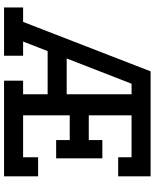

<svg xmlns="http://www.w3.org/2000/svg" viewBox="70 -816 746 925"><g transform="rotate(90 442.5 -353.0)"><path d="M15.6 0V-91.8H85L323.2 -706.1H829.1V-549.8H737.3V-614.3H535.2V-408.2H654.3V-473.6H742.2V-251H654.3V-316.4H535.2V-91.8H737.3V-164.1H829.1V0H368.2V-91.8H433.6V-210H225.6L179.7 -91.8H248V0ZM261.2 -301.8H433.6V-614.3H382.8Z"/></g></svg>

Font: Kay Pho Du
Style: Bold
Weight: 700
Designer: Victor Gaultney, Khu Oo Reh
Foundry: SIL International
Version: Version 3.000